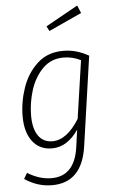

<svg xmlns="http://www.w3.org/2000/svg" viewBox="-63 -817 636 1062"><g transform="rotate(-5 254.5 -286.0)"><path d="M449 -493 378 2Q350 203 183 203Q102 203 31 155L50 123Q117 164 183 164Q312 164 334 3L347 -91Q319 -49 282 -24.5Q245 0 200 0Q131 0 92 -51Q53 -102 53 -190Q53 -270 80 -348.5Q107 -427 164 -479.5Q221 -532 306 -532Q347 -532 381 -522Q415 -512 449 -493ZM100 -190Q100 -118 127.5 -78.5Q155 -39 206 -39Q286 -39 355 -150L402 -472Q356 -495 306 -495Q237 -495 190.5 -448Q144 -401 122 -331Q100 -261 100 -190ZM407 -775 425 -732 242 -648 228 -675Z"/></g></svg>

Font: Fira Sans Condensed ExtraLight
Style: Italic
Weight: 275
Width: 3
Italic angle: -8°
Designer: Carrois Corporate & Edenspiekermann AG
Foundry: Carrois Corporate GbR & Edenspiekermann AG
Version: Version 4.203